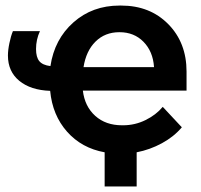

<svg xmlns="http://www.w3.org/2000/svg" viewBox="-20 -549 730 697"><path d="M359.9 127.9V3.9Q276.4 -11.2 223.4 -71Q170.4 -130.9 162.1 -219.2Q91.3 -221.7 50 -255.6Q8.8 -289.6 8.8 -347.2Q8.8 -367.2 14.2 -392.8Q19.5 -418.5 26.9 -436H125Q110.8 -405.3 110.8 -371.1Q110.8 -341.3 122.8 -326.9Q134.8 -312.5 163.1 -309.1Q177.7 -406.7 246.6 -467.8Q315.4 -528.8 414.1 -528.8H419.9Q524.4 -528.8 590.8 -461.4Q657.2 -394 657.2 -289.1V-220.2H280.8Q287.6 -162.6 325.7 -128.4Q363.8 -94.2 422.9 -94.2H426.8Q469.7 -94.2 508.1 -113Q546.4 -131.8 570.8 -161.1L640.1 -86.9Q611.3 -52.7 567.9 -29.1Q524.4 -5.4 476.1 3.9V127.9ZM283.2 -305.2H539.1V-306.2Q535.2 -362.3 501 -397.2Q466.8 -432.1 414.1 -432.1H413.1Q361.3 -432.1 326.9 -398.2Q292.5 -364.3 283.2 -305.2Z"/></svg>

Font: Fixel Text SemiBold
Style: Regular
Weight: 600
Width: 4
Designer: AlfaBravo + MacPaw
Foundry: Kyrylo Tkachov, Marchela Mozhyna, Serhii Makarenko, Maria Weinstein, Zakhar Kryvoshyya
Version: Version 1.211